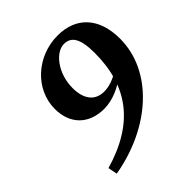

<svg xmlns="http://www.w3.org/2000/svg" viewBox="-183 -769 913 913"><g transform="rotate(-45 273.5 -313.0)"><path d="M72.7 -28.3 81.7 18.3C349.8 -28.1 547 -207.7 547 -424.4C547 -565.1 471.7 -645.3 347.6 -645.3C207.8 -645.3 91 -539.5 91 -407.3C91 -307.9 152.4 -241.5 258.7 -241.5C312.2 -241.5 375.8 -267.5 423.5 -308.6L416.8 -332.8C378.8 -309.8 347.3 -299.7 315.5 -299.7C256.4 -299.7 221 -341.2 221 -418C221 -516.6 283.4 -595.5 340.2 -595.5C389.5 -595.5 413.8 -557.8 413.8 -461.6C413.8 -239 307.1 -96.1 72.7 -28.3Z"/></g></svg>

Font: Source Serif Variable
Style: Italic
Weight: 389
Italic angle: -12°
Designer: Frank Grießhammer
Foundry: Adobe Systems Incorporated
Version: Version 3.001;hotconv 1.0.111;makeotfexe 2.5.65597